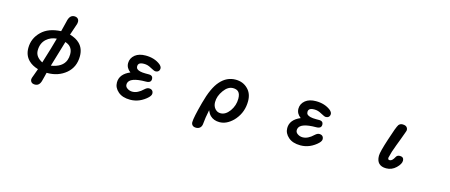

<svg xmlns="http://www.w3.org/2000/svg" viewBox="-51 -1376 5102 2178"><g transform="rotate(15 2500.0 -287.0)"><path d="M329.1 95.7Q329.1 85 345.2 44.9Q361.3 4.9 373 -32.2Q300.8 -53.7 259.8 -95.7Q205.1 -150.4 205.1 -236.3Q205.1 -350.6 289.1 -431.6Q369.1 -509.8 515.6 -516.6L544.9 -633.8Q553.7 -680.7 574.2 -701.2Q591.8 -718.8 618.2 -718.8Q644.5 -718.8 659.2 -704.1Q672.9 -690.4 672.9 -667V-666L669.9 -643.6L623 -504.9Q697.3 -484.4 740.2 -441.4Q794.9 -386.7 794.9 -296.9Q794.9 -168.9 705.1 -92.8Q615.2 -17.6 486.3 -17.6H478.5L465.8 33.2L455.1 74.2Q447.3 109.4 429.7 127.4Q412.1 145.5 384.3 145.5Q356.4 145.5 342.8 131.8Q329.1 118.2 329.1 95.7ZM315.4 -236.3Q315.4 -162.1 400.4 -119.1Q462.9 -318.4 490.2 -421.9Q419.9 -417 370.1 -372.1Q315.4 -322.3 315.4 -236.3ZM682.6 -290Q682.6 -345.7 650.4 -377.9Q629.9 -398.4 593.8 -410.2L503.9 -108.4Q637.7 -129.9 670.9 -219.7Q682.6 -251 682.6 -290Z M1395.5 -267.6Q1342.8 -306.6 1342.8 -364.3Q1342.8 -421.9 1391.6 -461.9Q1437.5 -498 1514.6 -498Q1619.1 -498 1688.5 -443.4Q1713.9 -420.9 1713.9 -400.4Q1713.9 -378.9 1701.2 -366.2Q1688.5 -353.5 1664.1 -353.5Q1651.4 -353.5 1606.4 -377.9Q1584 -390.6 1564 -396.5Q1543.9 -402.3 1520.5 -402.3Q1478.5 -402.3 1461.9 -385.7Q1451.2 -375 1451.2 -356Q1451.2 -336.9 1462.9 -325.2Q1474.6 -313.5 1500.5 -307.1Q1526.4 -300.8 1565.4 -300.8H1605.5Q1634.8 -300.8 1646.5 -282.2Q1652.3 -271.5 1652.3 -255.4Q1652.3 -239.3 1641.6 -227.5Q1626 -212.9 1592.8 -212.9Q1402.3 -212.9 1388.7 -136.7Q1387.7 -129.9 1387.7 -123Q1387.7 -97.7 1412.1 -81.1Q1438.5 -62.5 1471.7 -62.5Q1534.2 -62.5 1597.7 -124Q1624 -148.4 1646.5 -148.4Q1671.9 -148.4 1685.1 -135.3Q1698.2 -122.1 1698.2 -99.6Q1698.2 -78.1 1671.9 -51.8Q1654.3 -34.2 1628.9 -17.1Q1603.5 0 1578.1 10.7Q1527.3 32.2 1471.7 32.2Q1379.9 32.2 1329.1 -12.7Q1277.3 -57.6 1277.3 -119.1Q1277.3 -217.8 1395.5 -267.6Z M2219.7 94.7Q2219.7 41 2269.5 -143.6Q2319.3 -332 2392.6 -413.1Q2467.8 -498 2571.3 -498Q2659.2 -498 2715.8 -440.4Q2769.5 -387.7 2769.5 -297.9Q2769.5 -170.9 2691.4 -78.1Q2683.6 -68.4 2672.9 -57.6Q2598.6 15.6 2515.6 15.6Q2448.2 15.6 2406.2 -25.4Q2383.8 -48.8 2369.1 -85Q2348.6 15.6 2344.7 70.3Q2342.8 109.4 2324.2 127.4Q2305.7 145.5 2277.3 145.5Q2248 145.5 2233.9 131.3Q2219.7 117.2 2219.7 94.7ZM2655.3 -295.9Q2655.3 -351.6 2630.9 -376Q2609.4 -397.5 2567.4 -397.5Q2507.8 -397.5 2460 -331.1Q2434.6 -295.9 2422.4 -261.7Q2410.2 -227.5 2410.2 -191.4Q2410.2 -145.5 2436.5 -115.2Q2440.4 -111.3 2443.4 -108.4Q2466.8 -85 2502 -85Q2560.5 -85 2608.4 -150.4Q2655.3 -216.8 2655.3 -295.9Z M3395.5 -267.6Q3342.8 -306.6 3342.8 -364.3Q3342.8 -421.9 3391.6 -461.9Q3437.5 -498 3514.6 -498Q3619.1 -498 3688.5 -443.4Q3713.9 -420.9 3713.9 -400.4Q3713.9 -378.9 3701.2 -366.2Q3688.5 -353.5 3664.1 -353.5Q3651.4 -353.5 3606.4 -377.9Q3584 -390.6 3564 -396.5Q3543.9 -402.3 3520.5 -402.3Q3478.5 -402.3 3461.9 -385.7Q3451.2 -375 3451.2 -356Q3451.2 -336.9 3462.9 -325.2Q3474.6 -313.5 3500.5 -307.1Q3526.4 -300.8 3565.4 -300.8H3605.5Q3634.8 -300.8 3646.5 -282.2Q3652.3 -271.5 3652.3 -255.4Q3652.3 -239.3 3641.6 -227.5Q3626 -212.9 3592.8 -212.9Q3402.3 -212.9 3388.7 -136.7Q3387.7 -129.9 3387.7 -123Q3387.7 -97.7 3412.1 -81.1Q3438.5 -62.5 3471.7 -62.5Q3534.2 -62.5 3597.7 -124Q3624 -148.4 3646.5 -148.4Q3671.9 -148.4 3685.1 -135.3Q3698.2 -122.1 3698.2 -99.6Q3698.2 -78.1 3671.9 -51.8Q3654.3 -34.2 3628.9 -17.1Q3603.5 0 3578.1 10.7Q3527.3 32.2 3471.7 32.2Q3379.9 32.2 3329.1 -12.7Q3277.3 -57.6 3277.3 -119.1Q3277.3 -217.8 3395.5 -267.6Z M4363.3 -85Q4363.3 -130.9 4415 -288.1Q4465.8 -448.2 4486.3 -477.5Q4503.9 -498 4531.2 -498Q4574.2 -498 4587.9 -471.7Q4593.8 -460.9 4593.8 -446.3Q4593.8 -439.5 4583 -411.1Q4564.5 -358.4 4553.7 -331.1Q4520.5 -246.1 4493.2 -167Q4472.7 -96.7 4472.7 -90.8Q4472.7 -85 4473.6 -81.1Q4474.6 -75.2 4477.5 -72.3Q4482.4 -67.4 4494.1 -67.4Q4522.5 -67.4 4549.8 -119.1Q4562.5 -144.5 4594.7 -144.5Q4618.2 -144.5 4629.9 -132.8Q4641.6 -121.1 4641.6 -100.6Q4641.6 -61.5 4592.8 -14.6Q4543.9 32.2 4478.5 32.2Q4421.9 32.2 4392.6 2.9Q4363.3 -26.4 4363.3 -85Z"/></g></svg>

Font: FakePearl
Style: SemiBold
Weight: 400
Version: Version 1.2